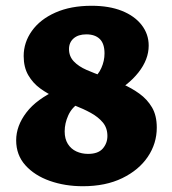

<svg xmlns="http://www.w3.org/2000/svg" viewBox="-20 -635 595 665"><path d="M301 -362Q320 -375 331 -399.5Q342 -424 342 -450Q342 -484 325.5 -500Q309 -516 279 -516Q251 -516 235 -502Q219 -488 219 -465Q219 -440 235.5 -422.5Q252 -405 279.5 -393Q307 -381 339.5 -369.5Q372 -358 404 -344Q436 -330 463 -310.5Q490 -291 506.5 -263Q523 -235 523 -193Q523 -138 492 -92Q461 -46 403.5 -18Q346 10 267 10Q205 10 152.5 -8.5Q100 -27 68 -62.5Q36 -98 36 -149Q36 -199 71.5 -245.5Q107 -292 180 -325L254 -278Q229 -263 216.5 -235.5Q204 -208 204 -180Q204 -154 215 -136.5Q226 -119 244.5 -110.5Q263 -102 285 -102Q320 -102 336 -120.5Q352 -139 352 -164Q352 -192 336 -211Q320 -230 294.5 -244Q269 -258 238 -270Q207 -282 176 -296Q145 -310 119.5 -328.5Q94 -347 78 -374.5Q62 -402 62 -441Q62 -488 90.5 -528Q119 -568 172 -591.5Q225 -615 297 -615Q358 -615 402 -597.5Q446 -580 470.5 -548.5Q495 -517 495 -477Q495 -429 459.5 -384Q424 -339 364 -308Z"/></svg>

Font: Ysabeau SC Black
Style: Regular
Weight: 900
Designer: Christian Thalmann (Catharsis Fonts)
Version: Version 2.001;gftools[0.9.30]; featfreeze: smcp